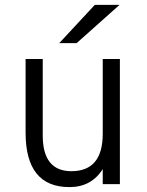

<svg xmlns="http://www.w3.org/2000/svg" viewBox="-20 -752 600 784"><path d="M263.5 12Q84.5 12 84.5 -210.5V-511H154.5V-199Q154.5 -53 271.5 -53Q399.5 -53 399.5 -205.5V-511H469.5V0H399.5V-61.5Q353 12 263.5 12ZM222 -576 367 -732H468L293 -576Z"/></svg>

Font: Overpass Light
Style: Regular
Weight: 300
Designer: Delve Withrington, Dave Bailey, Thomas Jockin
Foundry: Delve Fonts LLC
Version: Version 4.000; ttfautohint (v1.8.3)